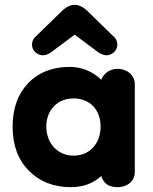

<svg xmlns="http://www.w3.org/2000/svg" viewBox="-20 -756 632 792"><path d="M112 -571C112 -548 133 -528 157 -528C168 -528 178 -532 189 -539L288 -613L387 -539C399 -532 410 -528 419 -528C443 -528 464 -548 464 -571C464 -582 461 -595 448 -606L336 -715C320 -729 304 -736 288 -736C272 -736 256 -729 240 -715L128 -606C115 -595 112 -582 112 -571ZM272 16C322 16 364 1 398 -30C407 1 429 16 464 16C507 16 536 -10 536 -46V-410C536 -443 507 -472 464 -472C432 -472 407 -452 398 -427C361 -462 317 -480 267 -480C197 -480 140 -458 97 -414C54 -369 32 -309 32 -234C32 -158 54 -97 99 -52C143 -7 201 16 272 16ZM283 -114C218 -114 171 -165 171 -234C171 -303 218 -350 283 -350C351 -350 395 -303 395 -234C395 -165 351 -114 283 -114Z"/></svg>

Font: Dongle
Style: Bold
Weight: 700
Designer: Yanghee Ryu
Foundry: Yanghee Ryu
Version: Version 2.000